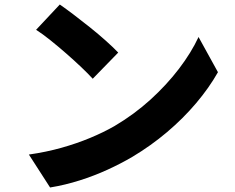

<svg xmlns="http://www.w3.org/2000/svg" viewBox="-20 -788 1040 851"><path d="M245 -768Q271 -750 306 -723.5Q341 -697 378.5 -667Q416 -637 449 -607.5Q482 -578 504 -555L391 -439Q371 -461 340.5 -490Q310 -519 274 -550.5Q238 -582 203 -610Q168 -638 140 -656ZM108 -103Q185 -114 252.5 -133Q320 -152 379 -176.5Q438 -201 487 -229Q575 -281 647 -346.5Q719 -412 773.5 -483.5Q828 -555 860 -624L946 -468Q907 -399 849.5 -331Q792 -263 720.5 -202.5Q649 -142 567 -93Q516 -63 457 -36Q398 -9 333.5 11.5Q269 32 202 43Z"/></svg>

Font: Noto Sans TC ExtraBold
Style: Regular
Weight: 800
Designer: Ryoko NISHIZUKA  (kana, bopomofo & ideographs); Paul D. Hunt (Latin, Greek & Cyrillic); Sandoll Communications , Soo-you
Foundry: Adobe
Version: Version 2.004-H2;hotconv 1.0.118;makeotfexe 2.5.65603